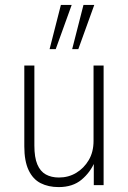

<svg xmlns="http://www.w3.org/2000/svg" viewBox="-20 -754 523 782"><path d="M219 8Q177 8 145.5 -8Q114 -24 96.5 -61Q79 -98 79 -158V-487H120V-161Q120 -113 132 -84.5Q144 -56 166.5 -43.5Q189 -31 220 -31Q259 -31 290.5 -50Q322 -69 341.5 -102Q361 -135 361 -180V-487H402V0H362V-95H366Q348 -52 312 -22Q276 8 219 8ZM274 -554 320 -734H364L299 -554ZM182 -554 228 -734H272L207 -554Z"/></svg>

Font: Nunito Sans 10pt Condensed ExtraLight
Style: Regular
Weight: 250
Width: 3
Designer: Vernon Adams
Foundry: Vernon Adams
Version: Version 3.101;gftools[0.9.27]